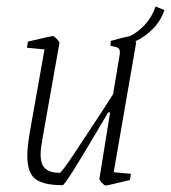

<svg xmlns="http://www.w3.org/2000/svg" viewBox="-20 -562 526 591"><path d="M397 -435 399 -430 330 -32 383 -27 380 -8Q312 9 305 9Q301 9 293 0Q285 -9 286 -12L319 -216H313L281 -162Q181 8 173 8Q114 8 89 -11Q64 -30 64 -83Q64 -106 71 -151L117 -410L63 -415L66 -434Q138 -451 143 -451Q146 -451 154.5 -442.5Q163 -434 163 -430L110 -131Q105 -103 105 -86Q105 -56 119.5 -43Q134 -30 164 -30Q169 -30 210 -91.5Q251 -153 294 -219L328 -272L348 -391Q349 -395 349 -401Q349 -411 343.5 -414.5Q338 -418 320 -421L321 -436Q334 -440 352 -444.5Q370 -449 380 -451Q405 -463 426.5 -486.5Q448 -510 459 -542L486 -531Q475 -498 451 -473.5Q427 -449 397 -435Z"/></svg>

Font: Grenze ExtraLight
Style: Italic
Weight: 275
Italic angle: -10°
Designer: Renata Polastri
Foundry: Omnibus-Type
Version: Version 1.002; ttfautohint (v1.8)